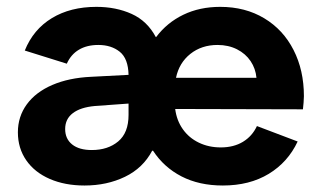

<svg xmlns="http://www.w3.org/2000/svg" viewBox="-20 -538 957 571"><path d="M33.2 -144.5Q33.2 -191.4 59.8 -227.8Q86.4 -264.2 135.7 -285.4Q185.1 -306.6 251 -309.6L362.3 -315.4Q361.3 -363.8 336.2 -384Q311 -404.3 272.5 -404.3Q238.3 -404.3 214.6 -390.1Q190.9 -376 178.7 -348.6L53.7 -387.7Q79.1 -450.7 134.3 -484.1Q189.5 -517.6 266.6 -517.6Q325.2 -517.6 371.6 -496.6Q418 -475.6 443.4 -427.7H444.3Q476.6 -470.7 525.1 -494.1Q573.7 -517.6 634.8 -517.6Q709.5 -517.6 765.9 -483.6Q822.3 -449.7 853 -389.4Q883.8 -329.1 883.8 -252Q883.3 -232.9 880.9 -212.9L501 -213.9Q505.4 -179.7 523.7 -153.8Q542 -127.9 571.3 -113.8Q600.6 -99.6 636.7 -99.6Q674.8 -99.6 702.4 -116.2Q730 -132.8 744.1 -163.1L865.2 -117.2Q836.4 -55.7 779.3 -21Q722.2 13.7 642.6 13.7Q572.3 13.7 519.8 -13.4Q467.3 -40.5 435.1 -89.8H432.6Q405.3 -38.1 351.6 -12.2Q297.9 13.7 231.4 13.7Q172.9 13.7 127.9 -5.9Q83 -25.4 58.1 -61.3Q33.2 -97.2 33.2 -144.5ZM252.9 -91.8Q300.8 -91.8 331.5 -117.4Q362.3 -143.1 362.3 -196.3V-230L261.7 -222.7Q219.2 -218.8 196.5 -201.4Q173.8 -184.1 173.8 -154.3Q173.8 -125 194.6 -108.4Q215.3 -91.8 252.9 -91.8ZM742.7 -306.6Q740.2 -334 725.3 -356.2Q710.4 -378.4 684.8 -391.4Q659.2 -404.3 627 -404.3Q579.6 -404.3 546.1 -377.7Q512.7 -351.1 503.4 -306.6Z"/></svg>

Font: Wanted Sans
Style: Bold
Weight: 700
Designer: Original Design by Kil Hyung-jin and Kang Hanbin, Wanted Lab, Inc; Hangeul from Source Han Sans by Jang Soo-young and Ka
Foundry: Wanted Lab, Inc.
Version: Version 1.000